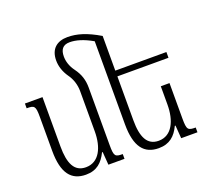

<svg xmlns="http://www.w3.org/2000/svg" viewBox="-130 -927 1189 1098"><g transform="rotate(-20 464.0 -378.0)"><path d="M277 -662C277 -626 289 -590 312 -557C334 -527 346 -489 346 -451V-206C346 -109 310 -30 229 -30C159 -30 132 -88 132 -192V-492H25V-463C72 -463 79 -458 79 -392V-184C79 -47 127 10 215 10C281 10 317 -24 344 -79H348L354 0H452V-29C406 -29 399 -34 399 -103V-452C399 -499 387 -537 359 -575C335 -607 326 -640 326 -668C326 -709 342 -734 385 -734C423 -734 468 -721 522 -690V-184C522 -47 570 10 658 10C724 10 761 -24 787 -79H791L797 0H896V-29C849 -29 842 -34 842 -103V-319H789V-208C789 -111 753 -30 672 -30C602 -30 575 -88 575 -189V-457H886V-492H575V-703C498 -749 439 -766 383 -766C319 -766 277 -732 277 -662Z"/></g></svg>

Font: Noto Serif Armenian Condensed Light
Style: Regular
Weight: 300
Width: 3
Designer: Monotype Design Team
Foundry: Monotype Imaging Inc.
Version: Version 2.008